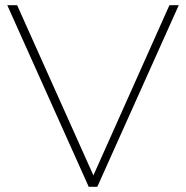

<svg xmlns="http://www.w3.org/2000/svg" viewBox="-20 -720 717 740"><path d="M322 0 8 -700H46L340 -44L633 -700H669L355 0Z"/></svg>

Font: Montserrat Thin ExtraLight
Style: Regular
Weight: 250
Version: Version 9.000